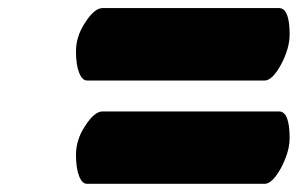

<svg xmlns="http://www.w3.org/2000/svg" viewBox="-20 -534 730 470"><path d="M627.9 -336.9H192.9Q181.2 -336.9 173.6 -356.2Q166 -375.5 166 -408.2Q166 -444.8 188 -478Q210.9 -514.2 231 -514.2H663.1Q689 -514.2 689 -449.2Q689 -416 668 -376Q646.5 -336.9 627.9 -336.9ZM627.9 -84H192.9Q181.2 -84 173.6 -103Q166 -122.1 166 -154.8Q166 -191.9 188 -225.1Q210.9 -261.2 231 -261.2H663.1Q689 -261.2 689 -195.8Q689 -163.1 668 -123Q646.5 -84 627.9 -84Z"/></svg>

Font: GGS TheRock Black
Style: Regular
Weight: 900
Designer: Rodrigo Fuenzalida (2012); Goodgame Studios (2014)
Foundry: Rodrigo Fuenzalida,2012;  GGS,2014
Version: Version 1.002 | FøM Mod